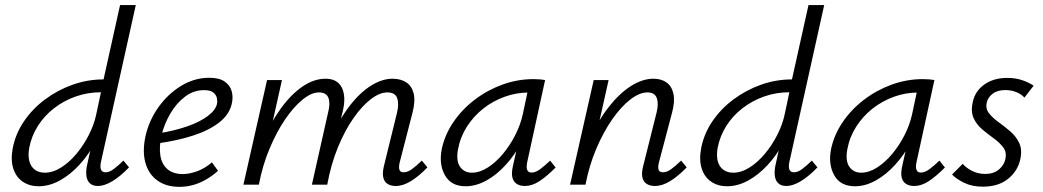

<svg xmlns="http://www.w3.org/2000/svg" viewBox="-20 -731 4127 760"><path d="M133 6.3Q97.3 6.3 70.7 -11.4Q44.2 -29 32.9 -63Q21.5 -97.1 30.5 -144.9Q41.4 -201.5 75 -251Q108.6 -300.4 158.3 -337.4Q207.9 -374.5 267.3 -395.6Q326.6 -416.7 389.9 -416.7L455.3 -711H517.5L379.6 -89.9Q375.6 -71.5 379.6 -60.2Q383.5 -49 398 -49Q412.8 -49 429.6 -61.4Q446.4 -73.8 468.6 -95.3L490.8 -68.5Q456.2 -32.6 424.7 -13.7Q393.2 5.2 367.7 5.2Q347.6 5.2 336.1 -5.2Q324.5 -15.5 322 -34.9Q319.4 -54.2 325 -78.8L361 -243L398.2 -277Q384.5 -220 357.4 -168.8Q330.3 -117.6 293.8 -78.1Q257.3 -38.6 216.1 -16.2Q174.9 6.3 133 6.3ZM156.9 -47.4Q189.4 -47.4 222 -68Q254.5 -88.5 283 -122.7Q311.4 -156.9 332 -197.6Q352.5 -238.3 360.9 -278L384.5 -388.8L414.4 -365.8H379.2Q327.1 -365.8 279.6 -349Q232.1 -332.3 193.5 -302.2Q154.9 -272.2 129.6 -231.9Q104.3 -191.5 95.5 -144.9Q90.4 -115.3 96.1 -93.3Q101.8 -71.3 117.9 -59.3Q134 -47.4 156.9 -47.4Z M690.1 8.6Q638 8.6 603 -16.5Q568.1 -41.6 555.5 -86.9Q543 -132.2 556 -192.5Q570 -254.5 607.4 -307Q644.9 -359.5 697.2 -391.3Q749.5 -423.1 808.2 -423.1Q847.9 -423.1 869.1 -408.3Q890.3 -393.6 896.9 -370.7Q903.4 -347.8 897.9 -322.4Q888.8 -278.5 848.3 -246.7Q807.8 -215 744.7 -194.5Q681.6 -174 603.5 -163.4L605.6 -202.7Q672.3 -213.6 722.5 -231.3Q772.6 -249 802.8 -272Q833.1 -294.9 838.8 -319.3Q841.1 -329 838.7 -341.8Q836.3 -354.6 825 -364.4Q813.7 -374.2 787.2 -374.2Q746.6 -374.2 712.7 -348.6Q678.7 -322.9 654.8 -282.4Q630.9 -241.9 619.7 -196.8Q609.3 -150.6 614.7 -115.8Q620.1 -81 642.7 -61.5Q665.4 -42 703.7 -42Q728.8 -42 759.2 -52.7Q789.6 -63.4 819 -88.3L843 -54.8Q820.4 -34.5 794.9 -20Q769.5 -5.5 743.5 1.6Q717.5 8.6 690.1 8.6Z M1546.1 5.2Q1527.1 5.2 1514.1 -3Q1501.2 -11.2 1497.2 -28.4Q1493.2 -45.6 1499.4 -72.5L1551.4 -284.3Q1560 -318.8 1552.4 -342Q1544.7 -365.2 1513.2 -365.2Q1482.9 -365.2 1448.1 -338.6Q1413.3 -312.1 1379.4 -263.7Q1345.5 -215.4 1317.8 -148.4Q1290.2 -81.4 1275.3 0H1231.5Q1253.9 -100.7 1288 -179Q1322.1 -257.2 1363 -310.6Q1404 -364.1 1448.2 -391.7Q1492.4 -419.4 1533.9 -419.4Q1565.5 -419.4 1587.6 -405.3Q1609.7 -391.2 1617.3 -361.4Q1624.8 -331.5 1612.6 -284L1562.3 -89Q1557.8 -70.5 1560.8 -59.8Q1563.7 -49 1577.7 -49Q1593.5 -49 1610.5 -61.4Q1627.5 -73.8 1649.7 -95.3L1671.9 -68.5Q1638.4 -33.7 1606.9 -14.3Q1575.4 5.2 1546.1 5.2ZM943.5 0 1037.1 -414.2H1096.1L1003.5 0ZM964.6 0Q984.6 -90.2 1017.1 -166.6Q1049.5 -243.1 1090.3 -299.8Q1131.1 -356.5 1176.7 -388Q1222.4 -419.4 1268.6 -419.4Q1315.9 -419.4 1333.4 -383.5Q1350.8 -347.5 1336.3 -288.5L1266 0H1214.6L1279 -287Q1288.1 -322 1280 -343.6Q1271.8 -365.2 1242 -365.2Q1212.9 -365.2 1178 -337Q1143.2 -308.9 1109.1 -259.2Q1075.1 -209.5 1047.2 -143.1Q1019.3 -76.8 1004.6 0Z M1823.3 6.3Q1765.8 6.3 1741.4 -36.9Q1716.9 -80.1 1728.5 -140.4Q1740.5 -197.5 1774.8 -247.9Q1809.1 -298.3 1859.4 -336.5Q1909.6 -374.7 1969.3 -396.3Q2029 -417.8 2091.6 -417.8Q2106.6 -417.8 2117.6 -416.8Q2128.5 -415.7 2137.7 -414.2L2067 -89.9Q2058.1 -47.9 2084.3 -47.9Q2099.6 -47.9 2117.8 -61.1Q2135.9 -74.4 2157.6 -95.3L2179.3 -68Q2144.1 -32.6 2115 -13.7Q2086 5.2 2057.8 5.2Q2038.8 5.2 2025.6 -3Q2012.5 -11.2 2008.2 -28.6Q2004 -46 2010.2 -73.4L2048.2 -243L2085.4 -277Q2072.6 -220.5 2045.6 -169.6Q2018.5 -118.6 1982.4 -78.9Q1946.3 -39.1 1905.2 -16.4Q1864.1 6.3 1823.3 6.3ZM1847.6 -47.4Q1878.5 -47.4 1910.5 -67.7Q1942.5 -88 1970.5 -121.6Q1998.6 -155.3 2019.5 -196.2Q2040.3 -237.2 2049.2 -278L2072.8 -388.8L2105.5 -362.2Q2098.8 -363.7 2089.8 -364.2Q2080.8 -364.7 2072.3 -364.7Q2023.5 -364.7 1977.5 -348Q1931.5 -331.4 1893.3 -301.5Q1855.2 -271.5 1828.7 -230.5Q1802.3 -189.5 1793 -140.4Q1784.6 -94.2 1801 -70.8Q1817.5 -47.4 1847.6 -47.4Z M2572.4 5.2Q2553.4 5.2 2540.1 -3Q2526.9 -11.2 2522.9 -28.4Q2518.9 -45.6 2525.6 -72.5L2578.7 -284.3Q2587.8 -320.2 2579.8 -342.7Q2571.7 -365.2 2542.6 -365.2Q2511.4 -365.2 2474.8 -337Q2438.3 -308.7 2403.4 -258.6Q2368.5 -208.5 2340.3 -142.3Q2312.1 -76 2297.6 0H2252.7Q2275.8 -97 2311 -174.5Q2346.2 -252 2388.9 -306.6Q2431.6 -361.3 2477.3 -390.3Q2523 -419.4 2566.6 -419.4Q2597.7 -419.4 2618.5 -404.5Q2639.3 -389.5 2645.7 -359.5Q2652.2 -329.5 2640 -284L2588.5 -89Q2583.5 -70.5 2586.8 -59.8Q2590 -49 2604 -49Q2619.7 -49 2636.7 -61.4Q2653.7 -73.8 2676 -95.3L2698.2 -68.5Q2664.6 -33.7 2633.1 -14.3Q2601.6 5.2 2572.4 5.2ZM2236.5 0 2330.1 -414.2H2389.1L2296.5 0Z M2858 6.3Q2822.3 6.3 2795.7 -11.4Q2769.2 -29 2757.9 -63Q2746.5 -97.1 2755.5 -144.9Q2766.4 -201.5 2800 -251Q2833.6 -300.4 2883.3 -337.4Q2932.9 -374.5 2992.3 -395.6Q3051.6 -416.7 3114.9 -416.7L3180.3 -711H3242.5L3104.6 -89.9Q3100.6 -71.5 3104.6 -60.2Q3108.5 -49 3123 -49Q3137.8 -49 3154.6 -61.4Q3171.4 -73.8 3193.6 -95.3L3215.8 -68.5Q3181.2 -32.6 3149.7 -13.7Q3118.2 5.2 3092.7 5.2Q3072.6 5.2 3061.1 -5.2Q3049.5 -15.5 3047 -34.9Q3044.4 -54.2 3050 -78.8L3086 -243L3123.2 -277Q3109.5 -220 3082.4 -168.8Q3055.3 -117.6 3018.8 -78.1Q2982.3 -38.6 2941.1 -16.2Q2899.9 6.3 2858 6.3ZM2881.9 -47.4Q2914.4 -47.4 2947 -68Q2979.5 -88.5 3008 -122.7Q3036.4 -156.9 3057 -197.6Q3077.5 -238.3 3085.9 -278L3109.5 -388.8L3139.4 -365.8H3104.2Q3052.1 -365.8 3004.6 -349Q2957.1 -332.3 2918.5 -302.2Q2879.9 -272.2 2854.6 -231.9Q2829.3 -191.5 2820.5 -144.9Q2815.4 -115.3 2821.1 -93.3Q2826.8 -71.3 2842.9 -59.3Q2859 -47.4 2881.9 -47.4Z M3364.3 6.3Q3306.8 6.3 3282.4 -36.9Q3257.9 -80.1 3269.5 -140.4Q3281.5 -197.5 3315.8 -247.9Q3350.1 -298.3 3400.4 -336.5Q3450.6 -374.7 3510.3 -396.3Q3570 -417.8 3632.6 -417.8Q3647.6 -417.8 3658.6 -416.8Q3669.5 -415.7 3678.7 -414.2L3608 -89.9Q3599.1 -47.9 3625.3 -47.9Q3640.6 -47.9 3658.8 -61.1Q3676.9 -74.4 3698.6 -95.3L3720.3 -68Q3685.1 -32.6 3656 -13.7Q3627 5.2 3598.8 5.2Q3579.8 5.2 3566.6 -3Q3553.5 -11.2 3549.2 -28.6Q3545 -46 3551.2 -73.4L3589.2 -243L3626.4 -277Q3613.6 -220.5 3586.6 -169.6Q3559.5 -118.6 3523.4 -78.9Q3487.3 -39.1 3446.2 -16.4Q3405.1 6.3 3364.3 6.3ZM3388.6 -47.4Q3419.5 -47.4 3451.5 -67.7Q3483.5 -88 3511.5 -121.6Q3539.6 -155.3 3560.5 -196.2Q3581.3 -237.2 3590.2 -278L3613.8 -388.8L3646.5 -362.2Q3639.8 -363.7 3630.8 -364.2Q3621.8 -364.7 3613.3 -364.7Q3564.5 -364.7 3518.5 -348Q3472.5 -331.4 3434.3 -301.5Q3396.2 -271.5 3369.7 -230.5Q3343.3 -189.5 3334 -140.4Q3325.6 -94.2 3342 -70.8Q3358.5 -47.4 3388.6 -47.4Z M3870.6 7.9Q3827.8 7.9 3796.8 -7.2Q3765.7 -22.3 3748.5 -40.2L3790.8 -82.6Q3803.7 -66.9 3827.5 -54.7Q3851.3 -42.5 3879.8 -42.5Q3913.2 -42.5 3934 -60Q3954.8 -77.5 3959.6 -101.6Q3965.5 -128 3951.5 -147Q3937.5 -166 3914.3 -182.8Q3891.1 -199.5 3868.5 -218.5Q3845.8 -237.5 3833.9 -263.5Q3822 -289.6 3830.5 -327.5Q3840.1 -371 3876.7 -396.8Q3913.3 -422.6 3967.2 -422.6Q4000.5 -422.6 4026.6 -413.5Q4052.6 -404.5 4071.5 -391.9L4035 -344.6Q4023 -358.4 4002.9 -366.4Q3982.8 -374.5 3959.6 -374.5Q3928.1 -374.5 3909.3 -360Q3890.5 -345.6 3885.7 -324.8Q3880.5 -301 3894.8 -282.7Q3909.1 -264.4 3932.5 -247.6Q3956 -230.8 3978.9 -211.1Q4001.8 -191.5 4014.5 -164.6Q4027.2 -137.8 4018.2 -98.6Q4007.6 -52.5 3969.3 -22.3Q3930.9 7.9 3870.6 7.9Z"/></svg>

Font: Ysabeau
Style: Bold Italic
Weight: 700
Italic angle: -12°
Designer: Christian Thalmann (Catharsis Fonts)
Version: Version 2.002